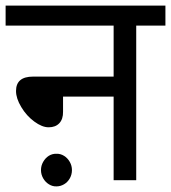

<svg xmlns="http://www.w3.org/2000/svg" viewBox="-20 -642 609 684"><path d="M181.2 -94.2Q195.3 -94.7 208 -86.9Q220.7 -79.1 228.5 -65.4Q236.3 -51.8 236.3 -36.1Q236.3 -20 228.5 -6.3Q220.7 7.3 208 14.6Q195.3 22 181.2 22Q167 22.5 154.3 14.6Q141.6 6.8 133.8 -6.8Q126 -20.5 126 -36.1Q126 -51.8 133.8 -65.4Q141.6 -79.1 153.8 -86.9Q166.5 -94.7 181.2 -94.2ZM0 -550.8V-622.1H569.3V-550.8H465.3V0H384.8V-297.9H204.6V-244.1Q205.1 -217.8 191.4 -203.1Q177.7 -188.5 153.3 -188.5Q129.9 -188.5 102.1 -209Q74.2 -229.5 55.7 -260.7Q37.1 -291.5 37.1 -317.9Q37.1 -369.1 97.7 -369.1H384.8V-550.8Z"/></svg>

Font: NotoSans
Style: Regular
Weight: 400
Designer: Monotype Design team
Foundry: Monotype Imaging Inc.
Version: Version 1.04; ttfautohint (v1.4.1)